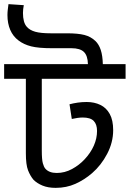

<svg xmlns="http://www.w3.org/2000/svg" viewBox="-30 -932 627 928"><path d="M577 -622V-551H172V-205Q172 -161 177 -143Q182 -125 189 -117Q207 -96 244 -96Q283 -96 318 -115Q353 -134 379 -162Q408 -193 423.5 -228Q439 -263 439 -299Q439 -331 423 -347.5Q407 -364 370 -364Q358 -364 344 -362Q330 -360 317 -357L306 -428Q325 -433 345.5 -436Q366 -439 389 -439Q426 -439 455 -425Q484 -411 500.5 -381Q517 -351 517 -303Q517 -244 488 -188.5Q459 -133 415 -95Q378 -63 334.5 -43.5Q291 -24 239 -24Q202 -24 175.5 -35Q149 -46 132 -63Q116 -82 105.5 -109Q95 -136 95 -191V-551H-10V-622ZM395 -622Q394 -663 375.5 -681Q357 -699 315 -699H221Q156 -699 120.5 -708Q85 -717 60 -736Q33 -756 19.5 -787.5Q6 -819 6 -859Q6 -872 7.5 -884.5Q9 -897 11 -912L85 -907Q83 -896 82 -887.5Q81 -879 81 -869Q81 -847 85.5 -830Q90 -813 100 -802Q114 -786 140.5 -778.5Q167 -771 216 -771H294Q347 -771 378 -763Q409 -755 431 -734Q448 -718 457 -690.5Q466 -663 467 -622Z"/></svg>

Font: lbangla15
Style: Book
Weight: 400
Designer: Jelle Bosma - Monotype Design Team
Foundry: Monotype Imaging Inc.
Version: Version 2.003